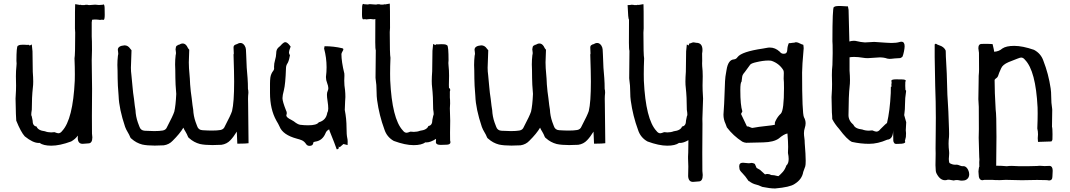

<svg xmlns="http://www.w3.org/2000/svg" viewBox="-20 -792 5946 1067"><path d="M491.7 -682.1Q491.2 -675.3 489.7 -667.5V-589.8Q491.2 -570.8 491.2 -514.2Q489.7 -485.4 489.7 -456.1L491.7 -297.9L490.7 -146.5L491.2 -49.8Q493.2 -37.1 493.2 -28.8Q493.2 4.9 470.7 4.9L439 7.3Q414.1 7.3 412.1 -22.5L412.6 -38.6Q398.4 -18.6 375.5 -5.9Q312 17.6 265.6 17.6Q221.2 17.6 199.7 2L194.8 2.4Q163.1 2.4 117.7 -34.2Q96.2 -57.6 70.3 -121.6Q70.3 -136.7 68.4 -158.7L66.4 -244.1Q66.4 -251 68.8 -289.1L69.3 -316.9L68.4 -368.2Q68.4 -398.9 71.3 -424.3Q72.3 -431.6 72.3 -439Q72.3 -446.8 71.3 -454.1Q71.3 -531.7 78.6 -537.1Q85.9 -542.5 95.7 -543Q105.5 -543.5 111.8 -543.5Q118.2 -543.5 121.8 -543Q125.5 -542.5 130.4 -542.5Q135.3 -542.5 138.7 -543Q141.1 -543 145 -538.6Q148.4 -540 151.1 -542Q153.8 -543.9 156.7 -544.9Q160.6 -511.7 160.6 -506.8L162.1 -393.1Q164.6 -361.3 164.6 -338.9Q164.6 -318.8 162.6 -305.2Q156.7 -252.4 156.7 -182.1Q153.8 -165 153.8 -156.2Q153.8 -148.4 156.2 -146.5Q158.7 -131.3 161.1 -123Q161.1 -91.8 183.1 -88.9Q191.4 -66.9 229.5 -62.5Q245.6 -56.2 264.6 -56.2Q273.4 -56.2 282.7 -57.6Q298.8 -51.3 304.2 -51.3Q315.9 -51.3 325.7 -64.5Q385.3 -128.4 395.5 -343.8Q396 -360.4 396 -379.4Q396 -418.5 394 -467.8Q397.9 -484.9 397.9 -610.8Q397.9 -621.1 396.5 -633.8Q396.5 -754.9 397.5 -761.2Q397.9 -765.1 397.9 -769L425.8 -764.2Q427.2 -766.1 428.7 -766.1Q430.2 -766.1 432.6 -763.7H448.7Q452.6 -765.6 464.4 -765.6Q470.2 -763.7 476.1 -763.7L508.8 -766.1L530.3 -764.2L550.3 -765.6Q552.7 -767.6 554.7 -767.6Q561.5 -767.6 561.5 -743.7L562 -710Q562 -683.6 556.2 -681.6L545.4 -682.6Q541 -682.6 535.6 -681.2Q531.7 -681.2 530.3 -682.1Q519.5 -683.6 504.4 -683.6Z M839.8 17.1Q797.4 17.1 770.5 11.2Q736.8 2.4 710.9 -21Q706.1 -23.9 704.1 -28.8Q698.2 -43.9 689.7 -57.6Q681.2 -71.3 675.3 -86.9Q641.6 -187 639.2 -258.8Q633.8 -322.8 633.8 -355.5L633.3 -399.9Q632.3 -415.5 632.3 -430.7Q632.3 -456.5 635.3 -482.4Q637.2 -488.8 637.2 -494.6Q637.2 -501 636 -506.3Q634.8 -511.7 634.8 -515.1Q634.8 -537.1 671.9 -540Q691.4 -540 703.6 -521.5Q706.1 -518.1 710.9 -512.7L707.5 -415.5Q707.5 -395 710.4 -374Q713.9 -341.8 716.6 -308.8Q719.2 -275.9 724.6 -242.7Q726.1 -232.9 729 -205.1Q731.4 -185.5 732.9 -179.7Q734.4 -145 746.1 -111.3L754.9 -87.9Q761.7 -66.9 784.2 -65.4Q814.5 -63.5 836.9 -63.5Q866.7 -63.5 884.5 -66.7Q902.3 -69.8 908.7 -86.9Q941.4 -148.9 948.7 -171.9Q956.5 -205.1 959.5 -270Q954.6 -327.6 954.6 -358.4L954.1 -402.8Q953.1 -418.5 953.1 -433.6Q953.1 -459.5 956.1 -485.4Q958 -491.7 958 -497.6Q958 -503.9 956.8 -509.3Q955.6 -514.6 955.6 -518.1Q955.6 -522.5 957 -525.9Q957.5 -538.6 969.7 -541Q967.8 -541.5 967.8 -542Q967.8 -543 974.1 -543Q985.8 -550.3 995.6 -550.3Q1009.3 -550.3 1019 -535.2Q1022 -530.3 1023.4 -526.9Q1024.9 -523.4 1031.7 -515.6L1029.3 -445.3L1030.3 -413.1Q1036.6 -341.8 1036.6 -323.2Q1039.6 -282.7 1045.4 -245.6Q1046.9 -235.8 1049.8 -208Q1052.2 -188.5 1053.7 -182.6Q1055.2 -147.9 1066.9 -114.3L1075.7 -90.8Q1082.5 -69.8 1105 -68.4Q1135.3 -66.4 1157.7 -66.4Q1187.5 -66.4 1205.3 -69.6Q1223.1 -72.8 1229.5 -89.8Q1262.2 -151.9 1269.5 -174.8Q1281.2 -223.1 1281.2 -338.9Q1281.2 -384.8 1277.8 -488.8Q1279.3 -491.2 1279.3 -494.1L1277.8 -528.3Q1277.8 -541.5 1290.5 -543.9Q1288.6 -544.4 1288.6 -544.9Q1288.6 -545.9 1294.9 -545.9Q1306.6 -553.2 1316.4 -553.2Q1330.1 -553.2 1339.8 -538.1Q1346.2 -527.3 1346.7 -516.6Q1346.7 -502.4 1348.1 -488.3Q1349.1 -482.9 1351.1 -416Q1357.4 -344.7 1357.4 -328.4Q1357.4 -312 1357.9 -297.9Q1360.4 -290.5 1360.4 -276.4Q1358.4 -258.3 1358.4 -242.7L1358.9 -213.9Q1358.9 -181.6 1361.3 3.9Q1345.2 6.3 1311 6.3H1298.8Q1296.9 -26.4 1295.9 -60.5Q1277.3 -30.3 1260.3 -12.7Q1240.7 8.3 1210.9 12.7Q1183.6 14.2 1160.6 14.2Q1118.2 14.2 1091.3 8.3Q1057.6 -0.5 1031.7 -23.9Q1026.9 -26.9 1024.9 -31.7Q1019 -46.9 1010.7 -60.5Q1003.9 -70.8 999 -82.5Q979.5 -49.3 939.5 -9.8Q919.9 11.2 890.1 15.6Q862.8 17.1 839.8 17.1Z M1851.1 37.6Q1840.8 7.3 1816.9 -51.3Q1810.5 -66.4 1809.1 -73.2Q1793.9 -65.4 1789.1 -51.8Q1772 -10.3 1731.9 -4.9L1729 -3.9Q1721.2 -3.9 1721.2 2Q1719.2 18.6 1700.2 18.6Q1687.5 18.6 1681.2 8.8Q1670.9 -6.8 1657.2 -12.5Q1643.6 -18.1 1629.4 -21.5Q1551.8 -42.5 1533.7 -88.4Q1525.9 -105.5 1516.6 -120.1L1515.6 -122.1Q1480.5 -185.1 1480.5 -275.4V-328.6Q1480.5 -344.2 1482.4 -360.8Q1485.4 -382.3 1499.5 -399.9Q1503.4 -406.2 1503.4 -411.1L1502.9 -419.9Q1502.9 -439.5 1508.5 -457.8Q1514.2 -476.1 1515.1 -496.1V-498Q1515.1 -520 1532.2 -532.2Q1536.1 -534.7 1547.9 -547.9Q1558.1 -557.6 1565.4 -557.6Q1574.2 -557.6 1585.4 -545.4Q1591.8 -538.6 1595.2 -533.2Q1585.9 -508.8 1585.9 -501Q1585.9 -493.2 1591.3 -484.9Q1591.3 -481 1586.9 -463.9Q1584 -452.1 1579.1 -442.4Q1569.3 -429.2 1569.3 -412.6Q1566.4 -325.2 1557.6 -290.5Q1549.8 -261.7 1549.8 -246.6Q1549.8 -228 1569.8 -177.7Q1573.7 -170.9 1573.7 -163.6Q1573.7 -158.2 1571.3 -152.3V-149.9Q1571.3 -139.2 1599.6 -125.5L1612.8 -117.7Q1633.3 -101.1 1647.5 -98.6Q1669.9 -95.7 1692.4 -95.7Q1740.2 -95.7 1751.5 -112.3Q1792.5 -123.5 1798.8 -165.5Q1804.2 -174.8 1804.2 -188.5Q1804.2 -206.5 1800.5 -229.2Q1796.9 -252 1796.9 -265.1Q1796.9 -277.8 1800.8 -285.9Q1804.7 -293.9 1804.7 -302.2Q1804.2 -314.9 1797.9 -330.8Q1791.5 -346.7 1791.5 -362.3V-365.7Q1794.9 -392.1 1794.9 -418.5Q1794.9 -470.7 1781.2 -522Q1781.7 -527.8 1783.7 -535.2Q1834 -535.2 1882.3 -523.9Q1888.2 -522 1888.2 -518.6Q1888.2 -513.7 1884.3 -508.3Q1877.4 -496.1 1877.4 -491.7Q1877.4 -449.2 1893.6 -383.3L1894 -371.1Q1893.1 -357.9 1893.1 -344.2Q1893.1 -317.9 1897.5 -291Q1899.4 -273.9 1899.4 -252.9L1897.9 -228Q1896.5 -209.5 1896.5 -192.4L1896 -181.2Q1905.8 -131.3 1905.8 -82Q1905.8 -43 1909.7 -25.9Q1912.1 -17.1 1912.1 -4.4L1911.6 14.2L1888.7 8.3L1867.7 26.4L1862.3 21.5V22L1862.8 24.4Q1862.8 33.2 1860.1 35.4Q1857.4 37.6 1851.1 37.6Z M2475.1 -303.7Q2481.9 -299.3 2481.9 -292Q2481.9 -288.1 2480 -283.7V-249.5Q2481.4 -241.2 2481.4 -216.3Q2480 -203.6 2480 -190.4L2481.9 -121.1L2481 -54.2L2481.4 -11.7Q2483.4 -6.3 2483.4 -2.4Q2483.4 12.2 2460.9 12.2L2429.2 13.2Q2404.3 13.2 2402.3 0L2403.3 -20.5Q2372.6 -0.5 2349.1 -0.5L2344.2 -1Q2322.8 14.6 2278.3 14.6Q2231.9 14.6 2168.5 -8.8Q2129.9 -30.3 2116.2 -72.8Q2087.4 -150.4 2075.7 -235.4Q2072.8 -255.9 2072.8 -281.7Q2072.8 -321.3 2067.4 -354.5L2066.9 -360.4Q2067.4 -365.7 2068.4 -512.7Q2065.4 -520 2065.4 -557.1L2065.9 -686.5Q2061 -684.6 2055.2 -684.6L2039.6 -686.5Q2034.2 -686.5 2023.4 -685.1Q2022 -684.1 2018.1 -684.1Q2012.7 -685.5 2008.3 -685.5L1997.6 -684.6Q1991.7 -686.5 1991.7 -712.9L1992.2 -746.6Q1992.2 -770.5 1999 -770.5Q2001 -770.5 2003.4 -768.6L2023.4 -767.1L2035.2 -769L2067.9 -766.6Q2073.7 -766.6 2079.6 -768.6Q2091.3 -768.6 2095.2 -766.6H2111.3Q2113.8 -769 2115.2 -769Q2116.7 -769 2118.2 -767.1L2146 -772Q2146 -768.1 2146.5 -764.2Q2147.5 -757.8 2147.5 -636.7Q2146 -624 2146 -613.8Q2146 -487.8 2149.9 -470.7Q2147.9 -421.4 2147.9 -382.3Q2147.9 -363.3 2148.4 -346.7Q2158.7 -131.3 2218.3 -67.4Q2228 -54.2 2239.7 -54.2Q2245.1 -54.2 2261.2 -60.5Q2270.5 -59.1 2279.3 -59.1Q2298.3 -59.1 2314.5 -65.4Q2352.5 -69.8 2360.8 -91.8Q2382.8 -94.7 2382.8 -126Q2385.3 -134.3 2387.7 -149.4Q2390.1 -151.4 2390.1 -159.2Q2390.1 -168 2387.2 -185.1Q2387.2 -255.4 2381.3 -308.1Q2379.4 -321.8 2379.4 -341.8Q2379.4 -364.3 2381.8 -396L2383.3 -509.8Q2383.3 -514.6 2387.2 -547.9Q2390.1 -546.9 2392.8 -544.9Q2395.5 -543 2398.9 -541.5Q2402.8 -545.9 2405.3 -545.9Q2408.7 -545.4 2413.6 -545.4Q2418.5 -545.4 2422.1 -545.9Q2425.8 -546.4 2432.1 -546.4Q2438.5 -546.4 2448.2 -545.9Q2458 -545.4 2465.3 -540Q2472.7 -534.7 2472.7 -457Q2471.7 -449.7 2471.7 -441.9Q2471.7 -434.6 2472.7 -427.2Q2475.6 -401.9 2475.6 -371.1L2474.6 -319.8Z M2822.3 17.1Q2779.8 17.1 2752.9 11.2Q2719.2 2.4 2693.4 -21Q2688.5 -23.9 2686.5 -28.8Q2680.7 -43.9 2672.1 -57.6Q2663.6 -71.3 2657.7 -86.9Q2624 -187 2621.6 -258.8Q2616.2 -322.8 2616.2 -355.5L2615.7 -399.9Q2614.7 -415.5 2614.7 -430.7Q2614.7 -456.5 2617.7 -482.4Q2619.6 -488.8 2619.6 -494.6Q2619.6 -501 2618.4 -506.3Q2617.2 -511.7 2617.2 -515.1Q2617.2 -537.1 2654.3 -540Q2673.8 -540 2686 -521.5Q2688.5 -518.1 2693.4 -512.7L2689.9 -415.5Q2689.9 -395 2692.9 -374Q2696.3 -341.8 2699 -308.8Q2701.7 -275.9 2707 -242.7Q2708.5 -232.9 2711.4 -205.1Q2713.9 -185.5 2715.3 -179.7Q2716.8 -145 2728.5 -111.3L2737.3 -87.9Q2744.1 -66.9 2766.6 -65.4Q2796.9 -63.5 2819.3 -63.5Q2849.1 -63.5 2866.9 -66.7Q2884.8 -69.8 2891.1 -86.9Q2923.8 -148.9 2931.2 -171.9Q2939 -205.1 2941.9 -270Q2937 -327.6 2937 -358.4L2936.5 -402.8Q2935.5 -418.5 2935.5 -433.6Q2935.5 -459.5 2938.5 -485.4Q2940.4 -491.7 2940.4 -497.6Q2940.4 -503.9 2939.2 -509.3Q2938 -514.6 2938 -518.1Q2938 -522.5 2939.5 -525.9Q2939.9 -538.6 2952.1 -541Q2950.2 -541.5 2950.2 -542Q2950.2 -543 2956.5 -543Q2968.3 -550.3 2978 -550.3Q2991.7 -550.3 3001.5 -535.2Q3004.4 -530.3 3005.9 -526.9Q3007.3 -523.4 3014.2 -515.6L3011.7 -445.3L3012.7 -413.1Q3019 -341.8 3019 -323.2Q3022 -282.7 3027.8 -245.6Q3029.3 -235.8 3032.2 -208Q3034.7 -188.5 3036.1 -182.6Q3037.6 -147.9 3049.3 -114.3L3058.1 -90.8Q3064.9 -69.8 3087.4 -68.4Q3117.7 -66.4 3140.1 -66.4Q3169.9 -66.4 3187.7 -69.6Q3205.6 -72.8 3211.9 -89.8Q3244.6 -151.9 3252 -174.8Q3263.7 -223.1 3263.7 -338.9Q3263.7 -384.8 3260.3 -488.8Q3261.7 -491.2 3261.7 -494.1L3260.3 -528.3Q3260.3 -541.5 3272.9 -543.9Q3271 -544.4 3271 -544.9Q3271 -545.9 3277.3 -545.9Q3289.1 -553.2 3298.8 -553.2Q3312.5 -553.2 3322.3 -538.1Q3328.6 -527.3 3329.1 -516.6Q3329.1 -502.4 3330.6 -488.3Q3331.5 -482.9 3333.5 -416Q3339.8 -344.7 3339.8 -328.4Q3339.8 -312 3340.3 -297.9Q3342.8 -290.5 3342.8 -276.4Q3340.8 -258.3 3340.8 -242.7L3341.3 -213.9Q3341.3 -181.6 3343.8 3.9Q3327.6 6.3 3293.5 6.3H3281.2Q3279.3 -26.4 3278.3 -60.5Q3259.8 -30.3 3242.7 -12.7Q3223.1 8.3 3193.4 12.7Q3166 14.2 3143.1 14.2Q3100.6 14.2 3073.7 8.3Q3040 -0.5 3014.2 -23.9Q3009.3 -26.9 3007.3 -31.7Q3001.5 -46.9 2993.2 -60.5Q2986.3 -70.8 2981.4 -82.5Q2961.9 -49.3 2921.9 -9.8Q2902.3 11.2 2872.6 15.6Q2845.2 17.1 2822.3 17.1Z M3831.1 218.8Q3806.2 218.8 3804.2 187L3805.2 132.8Q3805.2 110.8 3803.7 88.4V77.6Q3803.7 62.5 3804.7 56.2L3805.7 -13.2Q3779.3 2.4 3758.8 2.4L3753.9 2Q3732.4 17.6 3688 17.6Q3641.6 17.6 3578.1 -5.9Q3539.6 -27.3 3525.9 -69.8Q3497.1 -147.5 3485.4 -232.4Q3482.4 -252.9 3482.4 -278.8Q3482.4 -318.4 3477.1 -351.6L3476.6 -357.4Q3477.1 -362.8 3478 -509.8Q3475.1 -517.1 3475.1 -554.2L3475.6 -683.6Q3470.7 -683.6 3467.8 -763.7Q3483.4 -763.7 3489.3 -765.6Q3501 -765.6 3504.9 -763.7H3521Q3523.4 -766.1 3524.9 -766.1Q3526.4 -766.1 3527.8 -764.2L3555.7 -769L3556.2 -761.2Q3557.1 -754.9 3557.1 -633.8Q3555.7 -621.1 3555.7 -610.8Q3555.7 -484.9 3559.6 -467.8Q3557.6 -418.5 3557.6 -379.4Q3557.6 -360.4 3558.1 -343.8Q3568.4 -128.4 3627.9 -64.5Q3637.7 -51.3 3649.4 -51.3Q3654.8 -51.3 3670.9 -57.6Q3680.2 -56.2 3689 -56.2Q3708 -56.2 3724.1 -62.5Q3762.2 -66.9 3770.5 -88.9Q3792.5 -91.8 3792.5 -123Q3794.9 -131.3 3797.4 -146.5Q3799.8 -148.4 3799.8 -156.2Q3799.8 -165 3796.9 -182.1Q3796.9 -252.4 3791 -305.2Q3789.1 -318.8 3789.1 -338.9Q3789.1 -361.3 3791.5 -393.1L3793 -506.8Q3793 -511.7 3796.9 -544.9Q3799.8 -543.9 3802.2 -542.2Q3804.7 -540.5 3807.1 -539.1L3810.1 -549.8Q3816.9 -550.8 3823 -553.7Q3829.1 -556.6 3835 -556.6L3849.1 -554.2Q3883.8 -554.2 3883.8 -514.2Q3883.8 -505.4 3881.8 -494.6L3882.3 -454.1Q3881.8 -452.1 3881.8 -439.5Q3881.8 -426.3 3882.3 -424.3Q3885.3 -398.9 3885.3 -368.2L3884.3 -316.9L3884.8 -289.1Q3887.2 -251 3887.2 -244.1Q3886.2 -207.5 3883.3 -130.9L3883.8 -103.5L3882.8 56.2L3883.3 158.2Q3885.3 171.9 3885.3 180.7Q3885.3 216.3 3862.8 216.3Z M4287.6 255.4Q4258.8 255.4 4216.3 246.6Q4195.3 236.3 4172.4 231Q4162.1 227.5 4151.4 220.7Q4147.5 216.3 4140.1 213.9Q4121.6 186 4105.5 170.2Q4089.4 154.3 4089.4 145.5Q4089.4 139.2 4087.9 132.3Q4087.9 112.3 4108.9 112.3Q4117.2 112.3 4124.8 113.8Q4132.3 115.2 4140.6 115.2Q4148.4 115.2 4155.8 113.3Q4165 113.3 4174.8 118.7L4184.6 141.1L4203.6 151.9L4231.4 177.2Q4238.3 174.8 4245.1 174.8Q4255.9 174.8 4266.1 180.7Q4282.2 180.7 4299.8 186Q4302.2 187 4306.2 187Q4317.9 177.2 4330.1 163.6Q4342.3 149.9 4350.1 127.4Q4362.8 117.2 4362.8 91.3Q4362.8 76.7 4358.9 58.1L4359.9 24.4Q4359.9 -4.4 4356 -50.3Q4335.9 -46.4 4308.1 -22.5Q4279.8 -2 4221.4 -0.7Q4163.1 0.5 4127 1.5Q4115.2 0.5 4105 -4.9Q4055.2 -37.1 4019.5 -84L4012.2 -103.5Q4000.5 -127.9 4000.5 -154.8Q4005.4 -222.7 4006.3 -264.6Q4008.3 -358.4 4014.2 -383.3Q4016.6 -393.6 4017.6 -403.3Q4026.4 -459.5 4058.1 -461.9Q4071.3 -462.9 4079.1 -475.1Q4102.1 -504.9 4218.8 -522Q4231.4 -523.9 4240.7 -525.9Q4250 -527.8 4258.3 -527.8Q4288.1 -527.8 4313 -504.9Q4321.8 -493.2 4334.5 -493.2L4342.8 -494.1Q4354.5 -496.6 4355.2 -515.9Q4356 -535.2 4363.8 -552.2H4370.6Q4388.7 -555.2 4400.9 -555.2Q4394.5 -555.2 4394.5 -555.7Q4394.5 -557.1 4405.8 -557.1Q4413.1 -557.1 4426.8 -549.8Q4435.1 -545.4 4444.3 -543Q4444.3 -539.1 4445.3 -535.2Q4446.3 -531.2 4446.3 -523.9Q4437.5 -425.3 4437.5 -389.2Q4437.5 -161.6 4447.8 -140.6Q4457 -124.5 4457 -106.9Q4457 -94.7 4452.4 -80.8Q4447.8 -66.9 4447.8 -51.8Q4447.8 -39.6 4450 -25.9Q4452.1 -12.2 4452.1 3.4Q4457.5 68.4 4457.5 101.6Q4457.5 125 4455.1 132.3Q4448.7 148.9 4443.8 163.6Q4437 205.1 4395.5 230.5Q4370.6 248 4287.6 255.4ZM4161.1 -81.1Q4165 -81.1 4169.9 -82.5Q4179.2 -85.4 4266.1 -95.2Q4280.8 -97.2 4286.1 -98.6V-109.4Q4286.1 -112.8 4293 -126Q4303.7 -146.5 4319.8 -161.1Q4336.9 -180.7 4336.9 -302.7Q4336.9 -341.3 4335 -354.5L4335.9 -386.2Q4335.9 -397 4333 -402.3Q4311 -438.5 4269 -453.6Q4262.2 -455.6 4250 -455.6Q4221.2 -455.6 4182.1 -446.3Q4157.2 -440.9 4149.4 -433.1L4119.1 -391.6Q4105.5 -376.5 4104.5 -365.2L4101.1 -338.4Q4094.2 -333 4094.2 -291.5Q4094.2 -206.5 4105.5 -172.9L4098.1 -158.7L4131.3 -88.9L4135.3 -89.8Q4138.2 -89.8 4147.7 -85.4Q4157.2 -81.1 4161.1 -81.1Z M4962.4 7.8Q4957 7.8 4955.6 7.1Q4954.1 6.3 4952.6 6.3Q4944.3 -2 4944.3 -12.2L4943.4 -68.4Q4943.4 -18.1 4910.2 -15.6Q4858.4 7.3 4809.6 7.3Q4763.2 7.3 4714.4 -3.4Q4687.5 -16.1 4643.1 -75.7Q4618.7 -103 4605 -130.4Q4605 -146 4603 -167.5L4601.1 -252.4Q4601.1 -258.8 4603.5 -296.9L4604 -324.7L4603 -375Q4603 -405.3 4606 -431.2L4607.4 -496.6Q4607.4 -555.7 4606 -562.5Q4606 -747.6 4613.8 -752.7Q4621.6 -757.8 4631.8 -758.3Q4642.1 -758.8 4648.4 -758.8Q4655.3 -758.8 4659.2 -758.3Q4671.9 -756.8 4684.6 -756.8Q4688.5 -756.8 4689.2 -757.1Q4689.9 -757.3 4690.4 -757.3Q4692.9 -757.3 4695.8 -737.3L4700.2 -561.5Q4713.4 -565.4 4725.1 -565.4Q4734.4 -565.4 4742.7 -563Q4761.7 -558.1 4786.6 -556.2L4838.4 -559.1Q4919.9 -553.2 4933.6 -553.2Q4960.9 -553.2 4977.5 -558.1Q4983.9 -560.1 4989.3 -560.1Q5007.3 -560.1 5007.3 -535.2Q5007.3 -524.9 5003.7 -506.6Q5000 -488.3 4995.6 -477.5Q4988.8 -470.7 4982.9 -469.2Q4946.3 -467.3 4933.6 -465.3L4922.9 -464.8Q4916.5 -464.8 4911.1 -466.3Q4892.6 -473.1 4868.7 -473.1L4802.7 -468.8Q4787.6 -468.8 4774.9 -471.2Q4748.5 -475.6 4726.6 -475.6Q4712.9 -475.6 4701.2 -473.6V-399.9Q4703.6 -368.7 4703.6 -346.2Q4703.6 -326.2 4701.7 -312.5Q4695.8 -260.7 4695.3 -151.9Q4695.3 -121.6 4723.1 -98.1Q4731.9 -76.7 4772 -72.3Q4788.6 -65.9 4808.6 -65.9Q4817.9 -65.9 4827.6 -67.4Q4844.2 -60.5 4850.1 -60.5Q4862.3 -60.5 4872.6 -74.2Q4905.8 -107.9 4909.2 -107.9Q4925.3 -174.8 4930.2 -274.4Q4930.7 -290.5 4930.7 -309.6L4934.6 -310.5Q4934.6 -313.5 4934.1 -315.2Q4933.6 -316.9 4933.6 -322.8Q4935.1 -327.6 4935.1 -332L4933.6 -344.2Q4936 -351.1 4960.4 -351.1L4991.7 -350.6Q5013.7 -350.6 5013.7 -342.8Q5013.7 -340.8 5011.2 -337.9L5010.7 -315.4L5011.7 -292.5Q5015.6 -288.6 5015.6 -287.6L5015.1 -282.2Q5009.3 -248.5 5009.3 -210Q5009.3 -184.1 5006.3 -163.6L5004.9 -152.3L5016.1 -112.8L5013.7 -68.4Q5013.7 -60.1 5015.1 -51.8Q5015.1 -35.6 5014.2 -30.8L5008.8 -8.8Q5010.7 -5.9 5010.7 -3.4Q5010.7 7.3 4976.1 7.3Z M5325.7 211.9Q5318.4 211.9 5311.3 210.2Q5304.2 208.5 5296.9 208.5Q5289.6 208.5 5282.7 210.4L5279.3 210.9L5256.8 207L5247.6 206.5Q5239.3 209.5 5231.9 209.5Q5203.6 209.5 5184.6 171.9Q5180.7 164.6 5180.2 155.3V154.3Q5178.7 140.1 5178.7 126L5179.7 61L5179.2 33.2Q5179.2 -17.6 5180.2 -67.4L5180.7 -138.2Q5180.7 -226.1 5177.2 -314.9Q5174.3 -447.3 5174.3 -474.6V-545.4L5180.7 -549.3Q5189.9 -543 5200.2 -540Q5224.6 -532.7 5234.9 -512.7Q5235.8 -509.8 5235.8 -505.4Q5235.8 -481 5238.3 -443.4Q5242.2 -383.3 5243.2 -323.2Q5244.6 -255.9 5247.3 -225.8Q5250 -195.8 5253.9 -73.7L5254.4 -47.4L5253.9 -30.8Q5251.5 -12.2 5251.5 6.3Q5251.5 27.8 5254.4 49.3L5254.9 59.1L5254.4 69.8Q5252.9 81.5 5252.9 91.3Q5252.9 105.5 5256.3 113.8Q5272 123.5 5288.6 123.5L5294.9 123Q5303.7 123 5312.7 127.4Q5321.8 131.8 5331.1 131.8L5334 131.3Q5349.6 131.3 5359.9 151.4Q5366.2 164.1 5366.2 176.3Q5366.2 196.8 5350.1 206.5Q5340.8 211.9 5325.7 211.9Z M5810.1 210.9Q5805.2 210.9 5797.9 209L5743.7 208L5658.7 209.5L5569.3 207.5Q5552.7 207.5 5536.6 209Q5504.9 209 5494.1 207.5H5450.7Q5444.3 209.5 5439.9 209.5Q5418.5 209.5 5418.5 174.8L5417.5 160.6Q5417.5 154.8 5418.9 148.4Q5420.4 142.1 5420.9 135.7Q5421.4 135.3 5422.4 135.3Q5421.9 123.5 5421.9 108.9Q5422.9 102.1 5422.9 94.7Q5422.9 87.9 5421.9 81.1Q5418.9 2.9 5418.9 -25.9L5419.9 -74.2L5419.4 -198.2Q5417 -234.4 5417 -240.7L5418.5 -335.9Q5418.5 -359.4 5418.9 -370.6Q5420.9 -391.1 5420.9 -405.8L5420.4 -498.5L5417 -523.9Q5417 -547.9 5435.5 -547.9L5454.1 -548.3Q5484.4 -548.3 5496.1 -546.9Q5504.9 -511.2 5504.9 -504.4Q5531.7 -505.9 5550.3 -522.5Q5571.8 -537.1 5616.2 -537.1Q5662.6 -537.1 5726.1 -515.1Q5764.6 -494.6 5778.3 -454.6Q5807.1 -380.9 5818.8 -300.8Q5821.8 -281.2 5821.8 -256.8Q5821.8 -219.7 5827.1 -188L5827.6 -182.6Q5827.1 -177.7 5826.2 -87.4Q5829.1 -80.6 5829.1 -45.4L5828.6 -17.1Q5828.6 -14.6 5827.4 -12.5Q5826.2 -10.3 5825 -8.8Q5823.7 -7.3 5822.8 -5.9L5748.5 -3.4Q5748.5 -7.3 5748 -10.7Q5747.1 -16.6 5747.1 -23.9Q5748.5 -35.6 5748.5 -45.4Q5748.5 -62 5744.6 -78.1Q5746.6 -125 5746.6 -161.6Q5746.6 -179.7 5746.1 -195.3Q5735.8 -398.9 5676.3 -459.5Q5666.5 -472.2 5654.8 -472.2Q5649.4 -472.2 5633.3 -465.8Q5604 -455.1 5585 -446.8Q5551.8 -432.6 5543.5 -412.1Q5530.8 -384.8 5526.4 -369.6Q5523.9 -362.3 5516.6 -357.4Q5511.2 -354.5 5507.3 -348.1Q5507.3 -281.7 5513.2 -183.1Q5517.6 -156.7 5517.6 -31.7L5516.1 128.9Q5547.4 128.9 5574.7 131.8Q5587.4 129.9 5603 129.9L5646.5 131.8Q5713.9 131.8 5743.7 130.4Q5747.6 129.4 5754.9 129.4H5760.7Q5772.5 130.9 5784.7 130.9L5813.5 129.9Q5830.1 131.8 5830.1 156.7L5828.6 188.5Q5828.6 210.9 5810.1 210.9Z"/></svg>

Font: Kurland
Style: Regular
Weight: 400
Designer: GGBot
Version: 0.22